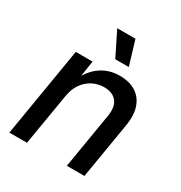

<svg xmlns="http://www.w3.org/2000/svg" viewBox="-177 -885 951 1010"><g transform="rotate(30 298.5 -379.5)"><path d="M185.5 -316.9 132.3 0H25.4L115.7 -542.5H217.8L197.3 -409.7L184.1 -413.1Q219.2 -484.9 268.3 -517.3Q317.4 -549.8 380.4 -549.8Q437.5 -549.8 476.8 -525.6Q516.1 -501.5 532.7 -454.8Q549.3 -408.2 538.1 -340.3L481.4 0H374.5L430.2 -334.5Q440.4 -394 415.5 -425.3Q390.6 -456.5 339.4 -456.5Q301.8 -456.5 269.5 -439.9Q237.3 -423.3 215.1 -392.1Q192.9 -360.8 185.5 -316.9ZM314.9 -612.8 242.2 -759.3H353L397 -612.8Z"/></g></svg>

Font: Inter 16pt Medium
Style: Italic
Weight: 500
Italic angle: -9.3988°
Version: Version 4.001;git-66647c0bb